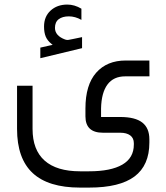

<svg xmlns="http://www.w3.org/2000/svg" viewBox="-20 -620 744 858"><path d="M209.5 -424.3Q191.9 -438.5 184.3 -456.5Q176.8 -474.6 176.8 -501.5Q176.8 -545.9 206.1 -572.8Q235.4 -599.6 280.8 -599.6Q313 -599.6 343.8 -581.1V-531.2Q315.9 -546.9 287.6 -546.9Q259.3 -546.9 242.4 -534.2Q225.6 -521.5 225.6 -495.1Q226.1 -460 271 -443.4Q277.3 -441.4 281.7 -441.4Q283.7 -441.4 286.6 -441.9Q295.4 -443.4 305.7 -445.6Q315.9 -447.8 327.9 -450.2Q339.8 -452.6 346.7 -454.1V-404.8L160.2 -359.9V-407.2L208 -418L215.3 -419.4ZM361.8 -135.3Q361.8 -240.7 409.9 -295.2Q458 -349.6 542 -349.6H647.5L647.9 -278.8H539.6Q487.3 -278.8 460.2 -242.2Q433.1 -205.6 431.6 -135.3V-104.5V-97.2H439H517.1Q584 -97.2 615.7 -72.5Q647.5 -47.9 647.5 2.9V17.1Q647.5 118.7 581.3 168.5Q515.1 218.3 378.4 218.3H337.4Q195.8 218.3 126 153.3Q56.2 88.4 56.2 -43.9V-236.8H125.5V-43.9Q125.5 49.8 179.4 97.7Q233.4 145.5 337.4 145.5H378.4Q475.1 145.5 526.6 115.7Q578.1 85.9 578.1 25.9V20Q578.1 -2.9 562 -14.9Q545.9 -26.9 517.1 -26.9H439.9Q361.8 -26.9 361.8 -100.1Z"/></svg>

Font: Shabnam Light FD-WOL
Style: Light-FD-WOL
Weight: 300
Foundry: DejaVu fonts team - Redesigned by Saber Rastikerdar - Based on Vazir font
Version: Version 5.0.0